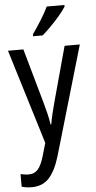

<svg xmlns="http://www.w3.org/2000/svg" viewBox="-65 -804 541 1081"><g transform="rotate(-5 206.0 -263.0)"><path d="M3 -537H90L176 -232Q185 -200 193 -167.5Q201 -135 206 -103H210Q214 -130 222 -163.5Q230 -197 240 -233L323 -537H409L229 79Q205 159 168.5 199.5Q132 240 70 240Q54 240 40 238Q26 236 13 232V161Q23 163 35 165Q47 167 58 167Q92 167 112 143.5Q132 120 147 67L167 -2ZM342 -757Q329 -736 305 -707.5Q281 -679 253.5 -651.5Q226 -624 205 -606H151V-617Q177 -654 201.5 -693Q226 -732 242 -766H342Z"/></g></svg>

Font: Noto Sans Tamil Condensed
Style: Regular
Weight: 400
Width: 3
Designer: Jelle Bosma - Monotype Design Team
Foundry: Monotype Imaging Inc.
Version: Version 2.004; ttfautohint (v1.8.4.7-5d5b)